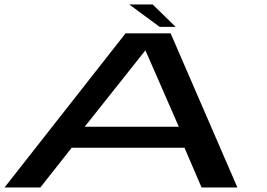

<svg xmlns="http://www.w3.org/2000/svg" viewBox="-22 -824 1174 844"><path d="M-2 0H155.5L293 -174.5H789L864 0H1021.5L728 -677.5H530ZM350.5 -267 616.5 -602H617.5L764 -267ZM679.5 -706H750L649 -804.5H546Z"/></svg>

Font: Anybody ExtraExpanded Medium
Style: Italic
Weight: 500
Width: 8
Italic angle: -10°
Version: Version 1.113;gftools[0.9.25]